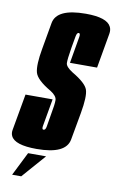

<svg xmlns="http://www.w3.org/2000/svg" viewBox="-123 -730 566 928"><g transform="rotate(10 160.0 -266.0)"><path d="M5.1 147.6 63 31.7H151.3L49.7 147.6ZM99.5 4.5Q-8 4.5 -27 -36.5Q-33.5 -50 -30 -67.5Q-17.5 -140 1.5 -245H134.5Q114 -129.5 111 -111Q108.5 -97 113.5 -93.5Q114.5 -93 117 -93Q126.5 -93 129.5 -111.2Q132.5 -129.5 139.5 -171Q149.5 -223.5 149 -243.8Q148.5 -264 118 -283.5Q46.5 -324.5 37.2 -360.2Q28 -396 42.5 -476.5Q52.5 -534.5 65.5 -607.5Q78.5 -680.5 221.5 -680.5Q325.5 -680.5 345.5 -639Q353 -624.5 349.5 -604.5Q336 -528.5 319.5 -433.5H186.5Q206 -545 209 -564Q211.5 -579 206.5 -582Q205 -583 203.5 -583Q194.5 -583 191 -564Q187.5 -545 181 -507.5Q171 -447.5 172 -429.5Q173 -411.5 207 -390Q274.5 -350.5 285 -319Q295.5 -287.5 280.5 -203.5Q269.5 -144.5 256.5 -70Q243.5 4.5 99.5 4.5Z"/></g></svg>

Font: Anybody UltraCondensed Regular
Style: Bold Italic
Weight: 700
Width: 1
Italic angle: -10°
Designer: Tyler Finck
Foundry: Etcetera Type Company
Version: Version 1.010; ttfautohint (v1.8.3) -l 8 -r 50 -G 200 -x 14 